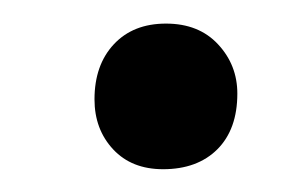

<svg xmlns="http://www.w3.org/2000/svg" viewBox="-20 -134 262 166"><path d="M61.7 -48.1Q61.7 -77.8 78.4 -95.7Q95.1 -113.6 123.5 -113.6Q151.9 -113.6 168.5 -95.7Q185.2 -77.8 185.2 -53.1Q185.2 -22.2 167.9 -4.9Q150.6 12.3 121 12.3Q93.8 12.3 77.8 -4.9Q61.7 -22.2 61.7 -48.1Z"/></svg>

Font: Slabo 27px
Style: Regular
Weight: 400
Version: Version 1.02 Build 003a